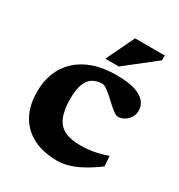

<svg xmlns="http://www.w3.org/2000/svg" viewBox="-172 -834 903 966"><g transform="rotate(30 279.0 -351.0)"><path d="M344 -510Q413.5 -510 454 -496.5Q494.5 -483 512.2 -460.5Q530 -438 530 -410.5Q530 -387 518.2 -369Q506.5 -351 489 -341.2Q471.5 -331.5 453.5 -331.5Q444 -331.5 429.2 -342Q414.5 -352.5 397.2 -368.2Q380 -384 362.8 -399.5Q345.5 -415 330.2 -425.8Q315 -436.5 304.5 -436.5Q273 -436.5 249.8 -422.5Q226.5 -408.5 214 -376.8Q201.5 -345 201.5 -291Q201.5 -226 218 -186.8Q234.5 -147.5 269.2 -130Q304 -112.5 359.5 -112.5Q403 -112.5 440.5 -119.5Q478 -126.5 516.5 -140.5L521 -81.5Q474 -47 435 -26.2Q396 -5.5 363.2 3.8Q330.5 13 300 13Q218.5 13 160 -16.5Q101.5 -46 70.2 -102.5Q39 -159 39 -239Q39 -298.5 58.5 -348Q78 -397.5 116.8 -433.8Q155.5 -470 212.5 -490Q269.5 -510 344 -510ZM253.5 -553 332 -716.5H504.5V-688.5L332 -553Z"/></g></svg>

Font: Newsreader 9pt
Style: Bold
Weight: 700
Designer: Hugues Gentile
Foundry: Production Type
Version: Version 1.003